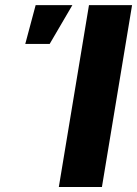

<svg xmlns="http://www.w3.org/2000/svg" viewBox="-20 -748 548 768"><path d="M508.3 -727.5 387.7 0H215.3L335.9 -727.5ZM81.1 -572.3 122.6 -727.5H269.5L178.7 -572.3Z"/></svg>

Font: Inter 16pt ExtraBold
Style: Italic
Weight: 800
Italic angle: -9.3988°
Version: Version 4.001;git-66647c0bb